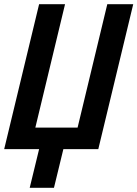

<svg xmlns="http://www.w3.org/2000/svg" viewBox="-28 -713 657 918"><path d="M114 185 159 0H-8L159 -693H283L141 -103H343L485 -693H609L442 0H275L230 185Z"/></svg>

Font: Ubuntu Sans Mono SemiBold
Style: Italic
Weight: 600
Italic angle: -13.5°
Monospace: yes
Designer: Dalton Maag Ltd
Foundry: Dalton Maag Ltd
Version: Version 1.006